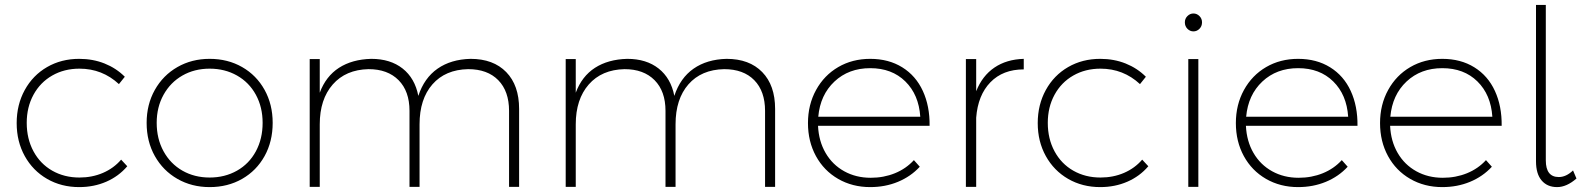

<svg xmlns="http://www.w3.org/2000/svg" viewBox="-20 -762 6457 783"><path d="M304 -482Q242 -482 193 -454Q144 -426 116.5 -375.5Q89 -325 89 -261Q89 -196 116.5 -145Q144 -94 193 -66Q242 -38 304 -38Q356 -38 400 -57Q444 -76 474 -111L499 -84Q464 -43 413.5 -21Q363 1 303 1Q230 1 172 -32.5Q114 -66 81 -125.5Q48 -185 48 -260Q48 -335 81 -395Q114 -455 172 -488.5Q230 -522 303 -522Q359 -522 406.5 -503Q454 -484 489 -449L465 -419Q397 -482 304 -482Z M1092 -261Q1092 -185 1059 -125.5Q1026 -66 967.5 -32.5Q909 1 835 1Q762 1 703.5 -32.5Q645 -66 611.5 -125.5Q578 -185 578 -261Q578 -336 611.5 -395.5Q645 -455 703.5 -488.5Q762 -522 835 -522Q909 -522 967.5 -488.5Q1026 -455 1059 -395.5Q1092 -336 1092 -261ZM619 -261Q619 -196 647 -145Q675 -94 724 -66Q773 -38 835 -38Q897 -38 946.5 -66Q996 -94 1023.5 -145Q1051 -196 1051 -261Q1051 -325 1023.5 -375.5Q996 -426 946.5 -454Q897 -482 835 -482Q773 -482 724 -454Q675 -426 647 -375.5Q619 -325 619 -261Z M2097 -318V0H2056V-310Q2056 -390 2012 -435Q1968 -480 1889 -480Q1796 -478 1743.5 -418Q1691 -358 1691 -255V0H1650V-310Q1650 -390 1605.5 -435Q1561 -480 1483 -480Q1390 -478 1337 -417.5Q1284 -357 1284 -255V0H1243V-521H1284V-384Q1309 -451 1362.5 -485.5Q1416 -520 1494 -522Q1572 -522 1622 -482.5Q1672 -443 1686 -371Q1710 -444 1764.5 -482Q1819 -520 1899 -522Q1992 -522 2044.5 -468Q2097 -414 2097 -318Z M3141 -318V0H3100V-310Q3100 -390 3056 -435Q3012 -480 2933 -480Q2840 -478 2787.5 -418Q2735 -358 2735 -255V0H2694V-310Q2694 -390 2649.5 -435Q2605 -480 2527 -480Q2434 -478 2381 -417.5Q2328 -357 2328 -255V0H2287V-521H2328V-384Q2353 -451 2406.5 -485.5Q2460 -520 2538 -522Q2616 -522 2666 -482.5Q2716 -443 2730 -371Q2754 -444 2808.5 -482Q2863 -520 2943 -522Q3036 -522 3088.5 -468Q3141 -414 3141 -318Z M3771 -249H3316Q3319 -186 3347 -138Q3375 -90 3423 -63.5Q3471 -37 3531 -37Q3584 -37 3629.5 -55.5Q3675 -74 3707 -109L3731 -82Q3694 -42 3642 -20.5Q3590 1 3529 1Q3456 1 3398 -32.5Q3340 -66 3307.5 -125.5Q3275 -185 3275 -260Q3275 -335 3308 -395Q3341 -455 3398.5 -488.5Q3456 -522 3529 -522Q3604 -522 3659.5 -487.5Q3715 -453 3743.5 -391Q3772 -329 3771 -249ZM3733 -286Q3727 -376 3672 -430Q3617 -484 3529 -484Q3441 -484 3383 -429.5Q3325 -375 3317 -286Z M4155 -522V-479Q4070 -479 4019 -426.5Q3968 -374 3961 -282V0H3919V-521H3961V-390Q3986 -453 4035.5 -486.5Q4085 -520 4155 -522Z M4468 -482Q4406 -482 4357 -454Q4308 -426 4280.5 -375.5Q4253 -325 4253 -261Q4253 -196 4280.5 -145Q4308 -94 4357 -66Q4406 -38 4468 -38Q4520 -38 4564 -57Q4608 -76 4638 -111L4663 -84Q4628 -43 4577.5 -21Q4527 1 4467 1Q4394 1 4336 -32.5Q4278 -66 4245 -125.5Q4212 -185 4212 -260Q4212 -335 4245 -395Q4278 -455 4336 -488.5Q4394 -522 4467 -522Q4523 -522 4570.5 -503Q4618 -484 4653 -449L4629 -419Q4561 -482 4468 -482Z M4826 -521H4867V0H4826ZM4882 -671Q4882 -655 4871.5 -644.5Q4861 -634 4847 -634Q4833 -634 4822.5 -644.5Q4812 -655 4812 -671Q4812 -686 4822.5 -696.5Q4833 -707 4847 -707Q4861 -707 4871.5 -696.5Q4882 -686 4882 -671Z M5516 -249H5061Q5064 -186 5092 -138Q5120 -90 5168 -63.5Q5216 -37 5276 -37Q5329 -37 5374.5 -55.5Q5420 -74 5452 -109L5476 -82Q5439 -42 5387 -20.5Q5335 1 5274 1Q5201 1 5143 -32.5Q5085 -66 5052.5 -125.5Q5020 -185 5020 -260Q5020 -335 5053 -395Q5086 -455 5143.5 -488.5Q5201 -522 5274 -522Q5349 -522 5404.5 -487.5Q5460 -453 5488.5 -391Q5517 -329 5516 -249ZM5478 -286Q5472 -376 5417 -430Q5362 -484 5274 -484Q5186 -484 5128 -429.5Q5070 -375 5062 -286Z M6104 -249H5649Q5652 -186 5680 -138Q5708 -90 5756 -63.5Q5804 -37 5864 -37Q5917 -37 5962.5 -55.5Q6008 -74 6040 -109L6064 -82Q6027 -42 5975 -20.5Q5923 1 5862 1Q5789 1 5731 -32.5Q5673 -66 5640.5 -125.5Q5608 -185 5608 -260Q5608 -335 5641 -395Q5674 -455 5731.5 -488.5Q5789 -522 5862 -522Q5937 -522 5992.5 -487.5Q6048 -453 6076.5 -391Q6105 -329 6104 -249ZM6066 -286Q6060 -376 6005 -430Q5950 -484 5862 -484Q5774 -484 5716 -429.5Q5658 -375 5650 -286Z M6337 -40Q6367 -40 6395 -67L6409 -34Q6369 1 6330 1Q6290 1 6267 -26Q6244 -53 6244 -104V-742H6284V-108Q6284 -40 6337 -40Z"/></svg>

Font: Argentum Sans ExtraLight
Style: Regular
Weight: 275
Designer: Julieta Ulanovsky (Modified by Cristiano Sobral)
Foundry: Julieta Ulanovsky
Version: Version 1.000; ttfautohint (v1.5.65-e2d9)